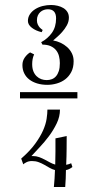

<svg xmlns="http://www.w3.org/2000/svg" viewBox="-20 -749 390 769"><path d="M64.9 -113.8Q100.1 -144.5 120.8 -173.1Q141.6 -201.7 152.6 -226.8Q163.6 -252 166.7 -273.2Q169.9 -294.4 169.9 -310.1H220.2Q220.2 -282.2 207.3 -255.1Q194.3 -228 176 -203.6Q157.7 -179.2 138.2 -158.7Q118.7 -138.2 106 -124H111.8Q125.5 -124 137.2 -119.6Q148.9 -115.2 159.4 -109.6Q169.9 -104 180.2 -98.4Q190.4 -92.8 201.2 -89.8Q202.1 -114.3 202.1 -140.6Q202.1 -167 202.1 -194.8L247.1 -204.1Q247.1 -183.6 246.8 -153.1Q246.6 -122.6 245.1 -88.9Q250.5 -89.8 255.9 -91.6Q261.2 -93.3 265.1 -95.2L270 -80.1Q264.6 -75.7 257.8 -72.3Q251 -68.8 244.1 -67.9Q244.1 -48.3 243.2 -33.4Q242.2 -18.6 241.2 0H195.8Q197.8 -18.6 198.5 -33.2Q199.2 -47.9 200.2 -67.9Q189 -70.8 178.5 -76.9Q168 -83 157.2 -89.1Q146.5 -95.2 134.5 -99.6Q122.6 -104 107.9 -104Q95.2 -104 85.7 -99.1Q76.2 -94.2 73.2 -90.8ZM60.1 -379.9H290V-355H60.1ZM145 -580.1Q171.4 -594.2 188 -617.7Q204.6 -641.1 204.6 -675.3Q204.6 -711.9 171.9 -711.9Q163.6 -711.9 155.8 -709.2Q147.9 -706.5 141.6 -700.9Q135.3 -695.3 131.6 -687Q127.9 -678.7 127.9 -668Q127.9 -658.2 131.3 -650.9Q134.8 -643.6 139.2 -638.7Q144.5 -633.3 150.9 -628.9L147 -620.1Q123.5 -625.5 107.7 -637.7Q91.8 -649.9 91.8 -665Q91.8 -680.2 99.9 -692.1Q107.9 -704.1 121.1 -712.4Q134.3 -720.7 150.9 -724.9Q167.5 -729 184.6 -729Q198.2 -729 211.2 -725.8Q224.1 -722.7 234.1 -716.6Q244.1 -710.4 250 -700.9Q255.9 -691.4 255.9 -678.2Q255.9 -662.1 247.6 -647.2Q239.3 -632.3 228.5 -620.4Q217.8 -608.4 207.3 -599.6Q196.8 -590.8 192.9 -586.9Q208 -584.5 222.7 -577.6Q237.3 -570.8 249 -560.3Q260.7 -549.8 267.8 -535.6Q274.9 -521.5 274.9 -503.9Q274.9 -478.5 265.4 -460.4Q255.9 -442.4 241 -431.2Q226.1 -419.9 207.3 -414.6Q188.5 -409.2 169.9 -409.2Q147.5 -409.2 128.9 -414.8Q110.4 -420.4 97.2 -430.7Q84 -440.9 76.9 -455.6Q69.8 -470.2 69.8 -488.3Q69.8 -505.4 79.3 -518.8Q88.9 -532.2 100.6 -539.1L116.7 -531.2Q112.3 -521.5 110.6 -512Q108.9 -502.4 108.9 -492.2Q108.9 -475.1 113.8 -463.1Q118.7 -451.2 127 -443.4Q135.3 -435.5 145.5 -431.9Q155.8 -428.2 167 -428.2Q178.2 -428.2 187.7 -431.9Q197.3 -435.5 204.3 -443.6Q211.4 -451.7 215.6 -464.6Q219.7 -477.5 219.7 -496.1Q219.7 -510.7 216.3 -524.2Q212.9 -537.6 204.6 -547.9Q196.3 -558.1 182.9 -564.2Q169.4 -570.3 149.9 -570.3Z"/></svg>

Font: Rochester
Style: Regular
Weight: 400
Version: Version 1.006